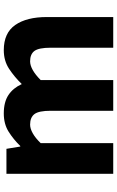

<svg xmlns="http://www.w3.org/2000/svg" viewBox="178 -796 618 1014"><g transform="rotate(-90 487.0 -289.0)"><path d="M76 0V-564H208L220 -491H223Q258 -527 298.5 -552.5Q339 -578 395 -578Q455 -578 492 -553.5Q529 -529 550 -483Q588 -522 630.5 -550Q673 -578 729 -578Q820 -578 862 -517.5Q904 -457 904 -351V0H742V-330Q742 -393 725 -416Q708 -439 670 -439Q649 -439 624 -425Q599 -411 571 -383V0H409V-330Q409 -393 391.5 -416Q374 -439 336 -439Q315 -439 290 -425Q265 -411 238 -383V0Z"/></g></svg>

Font: Noto Sans SC Thin ExtraBold
Style: Regular
Weight: 800
Version: Version 2.004-H2;hotconv 1.0.118;makeotfexe 2.5.65603